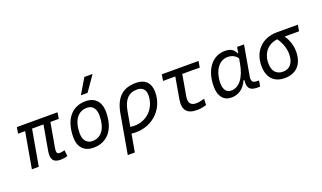

<svg xmlns="http://www.w3.org/2000/svg" viewBox="-94 -1394 3721 2218"><g transform="rotate(-20 1767.0 -285.0)"><path d="M422.4 9.8C459 9.8 481.4 5.9 512.2 -4.4L503.9 -78.1C480.5 -71.3 462.9 -66.9 445.3 -66.9C406.7 -66.9 400.9 -89.4 410.2 -141.6L462.9 -440.9H565.4L578.6 -517.6H78.6L65.4 -440.9H152.3L74.7 0H159.7L237.3 -440.9H377.9L324.2 -136.7C306.2 -34.7 337.4 9.8 422.4 9.8Z M831.1 9.8C1004.4 9.8 1106.9 -117.2 1106.9 -331.5C1106.9 -455.1 1039.6 -527.3 925.8 -527.3C752.9 -527.3 650.4 -398.4 650.4 -181.2C650.4 -61 717.8 9.8 831.1 9.8ZM846.2 -66.9C776.9 -66.9 735.4 -116.2 735.4 -200.2C735.4 -357.4 802.2 -450.7 914.6 -450.7C982.4 -450.7 1021.5 -400.9 1021.5 -317.4C1021.5 -159.7 956.1 -66.9 846.2 -66.9ZM898.9 -609.4H981L1110.4 -794.9H1009.3Z M1544.4 -527.3C1379.4 -527.3 1288.6 -441.4 1255.9 -253.9L1171.9 224.6H1258.8L1297.4 6.3C1315.4 8.3 1333 9.8 1351.6 9.8C1561 9.8 1718.8 -145.5 1718.8 -351.6C1718.8 -463.9 1655.3 -527.3 1544.4 -527.3ZM1310.5 -70.3 1342.3 -250.5C1366.2 -387.7 1425.3 -450.7 1529.8 -450.7C1595.7 -450.7 1633.3 -412.6 1633.3 -346.7C1633.3 -187.5 1516.6 -67.4 1362.3 -67.4C1343.3 -67.4 1325.7 -68.4 1310.5 -70.3Z M2103 9.8C2145 9.8 2182.6 3.4 2219.7 -10.3L2223.1 -85.4C2180.2 -73.2 2147 -66.9 2121.1 -66.9C2051.8 -66.9 2024.9 -105 2039.1 -184.1L2084 -440.9H2298.8L2312 -517.6H1860.8L1847.7 -440.9H1998.5L1953.1 -181.2C1930.2 -51.8 1978.5 9.8 2103 9.8Z M2772.9 -444.3H2767.6C2746.6 -492.2 2712.4 -522.5 2636.2 -522.5C2479.5 -522.5 2375.5 -385.3 2375.5 -179.2C2375.5 -59.1 2430.7 10.3 2527.8 10.3C2615.2 10.3 2684.6 -39.6 2722.7 -128.4H2734.4C2722.2 -32.7 2754.4 4.9 2848.1 4.9H2878.9L2891.6 -66.9H2869.6C2813 -66.9 2796.4 -91.3 2806.2 -147L2871.1 -517.6H2786.1ZM2641.1 -445.8C2703.1 -445.8 2739.7 -417.5 2762.7 -386.2L2752 -325.7C2722.2 -157.7 2647.5 -66.4 2551.3 -66.4C2494.1 -66.4 2460.4 -110.4 2460.4 -188C2460.4 -335 2533.2 -445.8 2641.1 -445.8Z M3181.2 9.8C3326.2 9.8 3408.7 -80.1 3408.7 -236.8C3408.7 -305.7 3387.7 -376.5 3343.3 -442.4H3520L3533.7 -519H3277.8C3095.2 -519 2974.6 -398.4 2974.6 -215.8C2974.6 -72.3 3049.8 9.8 3181.2 9.8ZM3252.9 -441.4C3301.8 -371.6 3323.2 -298.3 3323.2 -236.8C3323.2 -128.9 3274.4 -66.9 3188.5 -66.9C3106.9 -66.9 3060.1 -120.6 3060.1 -213.9C3060.1 -342.8 3135.7 -430.2 3252.9 -441.4Z"/></g></svg>

Font: Cascadia Mono NF SemiLight
Style: Italic
Weight: 350
Italic angle: -10°
Monospace: yes
Designer: Aaron Bell
Foundry: Saja Typeworks
Version: Version 2404.023